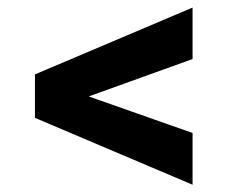

<svg xmlns="http://www.w3.org/2000/svg" viewBox="-20 -559 606 512"><path d="M493.5 -204.4V-66.4L73.2 -244.7V-342.8L184.4 -313.2ZM184.6 -290.3 73.2 -262.4V-360.6L493.5 -538.8V-401.6Z"/></svg>

Font: Heebo
Style: Regular
Weight: 400
Designer: Oded Ezer
Foundry: Ezer Type House
Version: Version 3.100